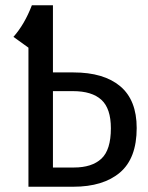

<svg xmlns="http://www.w3.org/2000/svg" viewBox="-20 -709 563 729"><path d="M499 -223Q499 -108 435.5 -54Q372 0 258 0H88V-528L31 -569Q73 -616 101 -689H181V-434H259Q374 -434 436.5 -381.5Q499 -329 499 -223ZM401 -222Q401 -297 365 -330Q329 -363 257 -363H181V-73H261Q329 -73 365 -106.5Q401 -140 401 -222Z"/></svg>

Font: Fira Sans Condensed
Style: Regular
Weight: 400
Width: 3
Designer: bBox Type GmbH & Carrois Corporate GbR & Edenspiekermann AG
Foundry: bBox Type GmbH & Carrois Corporate GbR & Edenspiekermann AG
Version: Version 4.301